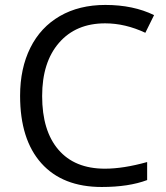

<svg xmlns="http://www.w3.org/2000/svg" viewBox="-20 -744 671 774"><path d="M403.8 -649.9Q286.1 -649.9 218 -571.5Q149.9 -493.2 149.9 -356.9Q149.9 -216.8 215.6 -140.4Q281.2 -64 402.8 -64Q477.5 -64 573.2 -90.8V-18.1Q499 9.8 390.1 9.8Q232.4 9.8 146.7 -85.9Q61 -181.6 61 -357.9Q61 -468.3 102.3 -551.3Q143.6 -634.3 221.4 -679.2Q299.3 -724.1 404.8 -724.1Q517.1 -724.1 601.1 -683.1L565.9 -611.8Q484.9 -649.9 403.8 -649.9Z"/></svg>

Font: f02132580
Style: Regular
Weight: 400
Foundry: Ascender Corporation
Version: Version 1.10